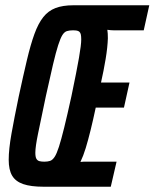

<svg xmlns="http://www.w3.org/2000/svg" viewBox="-20 -708 586 728"><path d="M145 0Q97 0 68 -10Q39 -20 26 -42Q13 -64 13 -102Q13 -142 23.5 -201Q34 -260 51 -342Q68 -421 82 -480Q96 -539 110.5 -579Q125 -619 144 -643Q163 -667 190.5 -677.5Q218 -688 258 -688H546L525 -593H412Q408 -593 400.5 -593.5Q393 -594 387 -595Q388 -589 388.5 -580.5Q389 -572 389 -563Q388 -529 380.5 -484Q373 -439 363 -395H471L450 -300H343Q333 -253 323.5 -214.5Q314 -176 305 -146.5Q296 -117 285 -94Q292 -95 297.5 -95Q303 -95 307 -95H422L400 0ZM148 -95Q161 -95 170 -98Q179 -101 187 -113Q195 -125 203.5 -151.5Q212 -178 223.5 -224.5Q235 -271 251 -344Q271 -440 279.5 -489Q288 -538 288 -558Q288 -570 286.5 -577Q285 -584 281 -587.5Q277 -591 271 -592Q265 -593 256 -593Q243 -593 233.5 -590Q224 -587 216.5 -575Q209 -563 200.5 -536.5Q192 -510 181 -463.5Q170 -417 154 -344Q134 -249 124 -200Q114 -151 114 -129Q114 -113 118 -106Q122 -99 129.5 -97Q137 -95 148 -95Z"/></svg>

Font: Saira UltraCondensed
Style: Bold Italic
Weight: 700
Width: 1
Italic angle: -12°
Designer: Hector Gatti with collaboration of the Omnibus-Type team
Foundry: Omnibus-Type
Version: Version 1.101